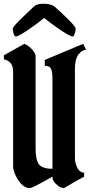

<svg xmlns="http://www.w3.org/2000/svg" viewBox="-20 -1005 480 1025"><path d="M260 -104V-585Q260 -622 252 -638Q244 -654 219 -654V-685L424 -771L440 -739Q418 -739 398 -713Q380 -688 380 -637V-164Q380 -131 394 -107Q408 -83 429 -83V-61Q422 -60 320 0Q313 -2 303 -5.5Q293 -9 276.5 -25Q260 -41 260 -62Q254 -59 226 -43Q152 -1 138 -1Q106 -1 78 -42.5Q50 -84 50 -120V-623Q50 -678 1 -688V-710L110 -771Q132 -762 151 -741.5Q170 -721 170 -703V-213Q170 -150 188.5 -127Q207 -104 260 -104ZM381 -832Q375 -810 368 -810Q356 -810 309.5 -840.5Q263 -871 216 -909Q169 -871 122.5 -840.5Q76 -810 64 -810Q57 -810 52.5 -826Q48 -842 48 -849.5Q48 -857 56.5 -867Q65 -877 79 -891.5Q93 -906 107 -919Q149 -958 162.5 -971.5Q176 -985 213.5 -985Q251 -985 271 -970Q302 -944 343 -903Q384 -862 384 -852Q384 -842 381 -832Z"/></svg>

Font: Pirata One
Style: Regular
Weight: 400
Designer: Rodrigo Fuenzalida, Nicolas Massi
Foundry: Rodrigo Fuenzalida, Nicolas Massi
Version: Version 1.001